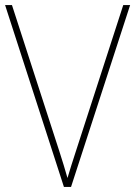

<svg xmlns="http://www.w3.org/2000/svg" viewBox="-20 -734 531 754"><path d="M491 -714H464L278 -140C264 -98 255 -68 245 -35C236 -68 225 -102 213 -140L27 -714H0L231 0H259Z"/></svg>

Font: Noto Sans Arabic UI SmCn Th
Style: Regular
Weight: 100
Width: 4
Designer: Monotype Design Team, Nadine Chahine and Nizar Qandah
Foundry: Monotype Imaging Inc.
Version: Version 2.010